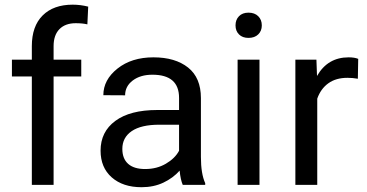

<svg xmlns="http://www.w3.org/2000/svg" viewBox="-20 -780 1549 810"><path d="M206.1 -528.3H322.8V-457.5H206.1V0H114.3V-457.5H30.3V-528.3H114.3V-585.4Q114.3 -669.4 159.9 -714.8Q205.6 -760.3 286.6 -760.3Q319.8 -760.3 352.1 -752L348.6 -677.2Q328.6 -682.1 299.3 -682.1Q255.4 -682.1 230.7 -657Q206.1 -631.8 206.1 -585.4Z M577.1 9.8Q498.5 9.8 451.4 -31.7Q404.3 -73.2 404.3 -144.5Q404.3 -224.1 466.6 -270Q528.8 -315.9 643.1 -315.9H735.4V-367.2Q735.4 -464.8 623 -464.8Q572.3 -464.8 540 -440.4Q507.8 -416 507.8 -377.9L416 -378.4Q416 -443.4 475.6 -490.7Q535.2 -538.1 627.4 -538.1Q719.2 -538.1 773.4 -495.1Q827.6 -452.1 827.6 -366.2V-118.2Q827.6 -46.9 845.7 -7.3V0H751Q741.7 -21.5 737.8 -60.1Q710 -28.8 669.2 -9.5Q628.4 9.8 577.1 9.8ZM496.1 -151.9Q496.1 -110.8 520.5 -88.9Q544.9 -66.9 592.3 -66.9Q641.6 -66.9 679.9 -89.4Q718.3 -111.8 735.4 -144V-253.9H651.9Q575.2 -253.9 535.6 -226.8Q496.1 -199.7 496.1 -151.9Z M1074.7 -528.3V0H982.4V-528.3ZM973.6 -672.9Q973.6 -696.8 988.3 -711.7Q1002.9 -726.6 1028.3 -726.6Q1054.2 -726.6 1069.3 -711.7Q1084.5 -696.8 1084.5 -672.9Q1084.5 -649.4 1069.3 -634.8Q1054.2 -620.1 1028.3 -620.1Q1002.9 -620.1 988.3 -634.8Q973.6 -649.4 973.6 -672.9Z M1226.1 0V-528.3H1314.9L1317.4 -459.5Q1362.3 -538.1 1450.7 -538.1Q1475.6 -538.1 1491.2 -531.7L1489.7 -447.8Q1467.8 -451.7 1445.8 -451.7Q1397 -451.7 1365 -428.5Q1333 -405.3 1318.4 -363.8V0Z"/></svg>

Font: Bert Sans Medium
Style: Regular
Weight: 500
Designer: Christian Robertson, Adam Twardoch, & Cristiano Sobral
Foundry: Google
Version: Version 12.135;January 10, 2020;FontCreator 12.0.0.2547 64-b